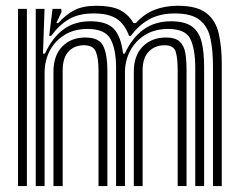

<svg xmlns="http://www.w3.org/2000/svg" viewBox="-20 -630 810 650"><path d="M701 0V-405.8Q701 -459.8 692.4 -499.9Q683.8 -540 656.2 -562.2Q628.8 -584.5 572 -584.5Q522.2 -584.5 486.4 -565.2Q450.5 -546 423 -508.5H417Q402.5 -548.2 375.1 -566.4Q347.8 -584.5 297 -584.5Q247.2 -584.5 214 -565.4Q180.8 -546.2 153.2 -508.5H146.5L157.8 -600H187.5L188 -589L170.8 -552H177.2Q204 -581.5 232.8 -596Q261.5 -610.5 306.8 -610.5Q355.8 -610.5 384.5 -596.8Q413.2 -583 432 -552H440Q467.8 -582.8 503 -596.6Q538.2 -610.5 581.8 -610.5Q646.5 -610.5 678.4 -585.9Q710.2 -561.2 720.5 -516.5Q730.8 -471.8 730.8 -411.8V0ZM41 0V-600H71V0ZM101 0V-600H130.8L125.5 -448.5H132.2Q156.8 -502.2 194.8 -530.4Q232.8 -558.5 287.8 -558Q342.2 -557.5 366 -531.8Q389.8 -506 396.5 -448.5H402.5Q427 -502.2 466.4 -530.4Q505.8 -558.5 560.8 -558Q606.8 -557.5 630.5 -539.8Q654.2 -522 662.6 -487.9Q671 -453.8 671 -403.8V0H641V-399.8Q641 -463.5 624.6 -497.8Q608.2 -532 549.5 -532Q503.5 -532 470.6 -511.4Q437.8 -490.8 420.4 -457.4Q403 -424 403 -385.2V0H373V-399.8Q373 -463.5 354.2 -497.8Q335.5 -532 276.5 -532Q230.5 -532 197.9 -511.4Q165.2 -490.8 148.1 -457.4Q131 -424 131 -385.2V0ZM161 0V-388Q161 -441.5 190.5 -472.2Q220 -503 268.8 -503Q316.8 -503 330.1 -473.2Q343.5 -443.5 343.5 -393.8V0H313.5V-392Q313.5 -433 304.5 -454.9Q295.5 -476.8 264.2 -476.8Q231.8 -476.8 212 -455.6Q192.2 -434.5 192.2 -391.2V0ZM433 0V-388Q433 -441.5 463 -472.2Q493 -503 541.8 -503Q573.8 -503 588.5 -489.1Q603.2 -475.2 607.4 -450.8Q611.5 -426.2 611.5 -393.8V0H581.5V-392Q581.5 -433 574.9 -454.9Q568.2 -476.8 537.2 -476.8Q504.8 -476.8 483.8 -455.6Q462.8 -434.5 462.8 -391.2V0Z"/></svg>

Font: Big Shoulders Inline Display Black
Style: Regular
Weight: 900
Designer: Patric King
Foundry: XO Type Co
Version: Version 1.000